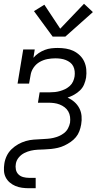

<svg xmlns="http://www.w3.org/2000/svg" viewBox="-20 -792 540 1017"><path d="M133 205Q115 205 96.5 202.5Q78 200 61.5 193Q45 186 31.5 174.5Q18 163 10 147Q2 131 1 112.5Q0 94 3 75Q6 54 15.5 34Q25 14 41 -1.5Q57 -17 76.5 -28Q96 -39 117 -45Q138 -51 159 -52.5Q180 -54 201 -55H202Q217 -56 232 -57Q247 -58 262.5 -61.5Q278 -65 293 -71.5Q308 -78 320.5 -88Q333 -98 340.5 -112.5Q348 -127 351 -142Q353 -158 351 -173.5Q349 -189 341.5 -202Q334 -215 322 -224Q310 -233 296 -238.5Q282 -244 266.5 -246Q251 -248 235 -248H181L190 -303H244Q258 -303 271.5 -304.5Q285 -306 299 -310Q313 -314 326 -320.5Q339 -327 350 -337Q361 -347 367 -360.5Q373 -374 375 -387Q377 -401 375.5 -415Q374 -429 368 -441Q362 -453 351.5 -461Q341 -469 328.5 -474Q316 -479 302 -481Q288 -483 274 -483Q274 -483 274 -483Q274 -483 273 -483Q252 -483 231 -479Q210 -475 190.5 -464Q171 -453 158 -434Q145 -415 142 -394L134 -349H73L103 -530H164L157 -486Q169 -500 184.5 -510.5Q200 -521 217 -527.5Q234 -534 251.5 -536Q269 -538 286 -538Q308 -538 329.5 -534.5Q351 -531 369.5 -522Q388 -513 403 -498.5Q418 -484 426.5 -465Q435 -446 437 -424.5Q439 -403 436 -381Q433 -363 425.5 -345Q418 -327 404 -313.5Q390 -300 373 -290.5Q356 -281 338 -275Q358 -266 374 -252Q390 -238 400 -219Q410 -200 412 -177.5Q414 -155 410 -133Q407 -115 400.5 -97.5Q394 -80 382 -65.5Q370 -51 354 -40Q338 -29 321 -21Q304 -13 286.5 -9Q269 -5 251 -3Q233 -1 215 -0.5Q197 0 179 1Q161 2 143.5 6Q126 10 109 18.5Q92 27 79.5 42Q67 57 64 75Q61 90 64 105.5Q67 121 77.5 131.5Q88 142 103 146Q118 150 133 150H169V205ZM259 -598 160 -733 215 -767 299 -640 425 -772 472 -728 326 -598Z"/></svg>

Font: Iosevka Curly Slab LtObl
Style: Regular
Weight: 300
Italic angle: -9°
Monospace: yes
Designer: Belleve Invis
Foundry: Belleve Invis
Version: Version 11.0.0; ttfautohint (v1.8.3)